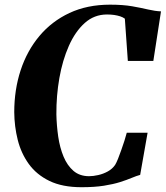

<svg xmlns="http://www.w3.org/2000/svg" viewBox="-20 -772 692 802"><path d="M320.5 10Q240.5 10 186.5 -16.2Q132.5 -42.5 100.2 -87.2Q68 -132 54 -188Q40 -244 39.5 -303.5Q39.5 -397 66.2 -478.5Q93 -560 144.5 -621.5Q196 -683 270.2 -717.8Q344.5 -752.5 439.5 -752.5Q493.5 -752.5 532 -745.8Q570.5 -739 599.2 -732.2Q628 -725.5 652.5 -724.5L620.5 -517.5H514L501.5 -694Q493.5 -700 482 -703.8Q470.5 -707.5 456.8 -709.5Q443 -711.5 427 -711.5Q373.5 -711.5 333.8 -675.8Q294 -640 267.5 -580Q241 -520 228 -446Q215 -372 215.5 -294.5Q216.5 -247.5 223.2 -201.2Q230 -155 245.5 -117.8Q261 -80.5 287 -58.2Q313 -36 352 -36Q369.5 -36 390.5 -40.8Q411.5 -45.5 430.5 -56Q449.5 -66.5 461 -83.5Q466 -91.5 472.8 -108.2Q479.5 -125 486.5 -145Q493.5 -165 499.8 -184.2Q506 -203.5 509.5 -217.5H596.5L565.5 -41.5Q550.5 -37.5 530.2 -29Q510 -20.5 481.8 -11.5Q453.5 -2.5 414 3.8Q374.5 10 320.5 10Z"/></svg>

Font: Merriweather 96pt ExtraBold
Style: Italic
Weight: 800
Italic angle: -7.8°
Version: Version 2.101